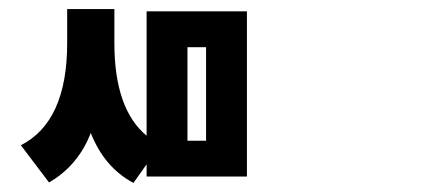

<svg xmlns="http://www.w3.org/2000/svg" viewBox="-20 -801 960 423"><path d="M434 -491V-697H393V-491ZM303 -776H524V-412H303V-439L274 -398Q210 -432 180 -508Q152 -436 88 -399L26 -481Q128 -533 128 -706V-781H232V-706Q232 -561 303 -502Z"/></svg>

Font: Noto Sans Korean Bold
Style: Bold
Weight: 700
Designer: Ryoko NISHIZUKA  (kana & ideographs); Paul D. Hunt (Latin, Greek & Cyrillic); Wenlong ZHANG  (bopomofo); Sandoll Communi
Foundry: Adobe Systems Incorporated
Version: Version 1.000;PS 1;hotconv 1.0.78;makeotf.lib2.5.61930